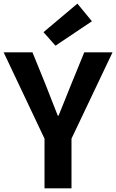

<svg xmlns="http://www.w3.org/2000/svg" viewBox="-26 -1026 633 1046"><path d="M216.5 0V-270.7L-6.1 -740.8H150.9L224.5 -559.9Q240.6 -518.3 256.1 -478.6Q271.6 -439 288.9 -395.8H292.9Q310.2 -439 326.5 -478.6Q342.7 -518.3 359.1 -559.9L433 -740.8H587L363.5 -270.7V0ZM276.3 -777.1 210.9 -850.7 395.7 -1006.3 474.8 -910.2Z"/></svg>

Font: Noto Sans JP
Style: Regular
Weight: 100
Designer: Ryoko NISHIZUKA 西塚涼子 (kana, bopomofo & ideographs); Paul D. Hunt (Latin, Greek & Cyrillic); Sandoll Communications 산돌커뮤니
Foundry: Adobe
Version: Version 2.004;hotconv 1.0.118;makeotfexe 2.5.65603